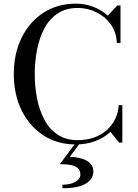

<svg xmlns="http://www.w3.org/2000/svg" viewBox="-20 -780 756 1050"><path d="M395 10Q293.5 10 217 -40Q140.5 -90 98 -177Q55.5 -264 55.5 -375Q55.5 -486.5 98 -573.2Q140.5 -660 217 -710Q293.5 -760 395 -760Q445 -760 490.2 -742.8Q535.5 -725.5 569.5 -694.5L621.5 -750H639V-545H619Q616.5 -603.5 585.8 -646.5Q555 -689.5 507.2 -713Q459.5 -736.5 405 -736.5Q340 -736.5 294.8 -706Q249.5 -675.5 222.2 -623.8Q195 -572 182.5 -507.5Q170 -443 170 -375Q170 -307 182.5 -242.5Q195 -178 222.2 -126.2Q249.5 -74.5 294.8 -44Q340 -13.5 405 -13.5Q454.5 -13.5 494.8 -28.2Q535 -43 564.5 -69.2Q594 -95.5 610.5 -130.2Q627 -165 629 -205H649V0H631.5L584 -59Q550 -27 501.2 -8.5Q452.5 10 395 10ZM321.5 249.5V230Q366 230 392.8 214.2Q419.5 198.5 419.5 175Q419.5 151.5 405 139Q390.5 126.5 365.2 122Q340 117.5 307.5 117.5L395 0H419.5L361.5 77.5Q398 79 427 87.5Q456 96 473.2 113.2Q490.5 130.5 490.5 158.5Q490.5 183.5 473.5 204.2Q456.5 225 419.2 237.2Q382 249.5 321.5 249.5Z"/></svg>

Font: Bodoni Moda SC 11pt
Style: Regular
Weight: 400
Version: Version 2.005